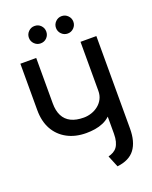

<svg xmlns="http://www.w3.org/2000/svg" viewBox="-161 -957 840 1059"><g transform="rotate(-20 259.0 -427.0)"><path d="M175 -869Q154 -869 139 -854Q124 -839 124 -818Q124 -797 139 -782Q154 -767 175 -767Q197 -767 211.5 -782Q226 -797 226 -818Q226 -839 211.5 -854Q197 -869 175 -869ZM334 -869Q313 -869 298 -854Q283 -839 283 -818Q283 -797 298 -782Q313 -767 334 -767Q355 -767 370 -782Q385 -797 385 -818Q385 -839 370 -854Q355 -869 334 -869ZM477 -157V-700H384V-412Q384 -386 373.5 -365.5Q363 -345 345 -330.5Q327 -316 304.5 -308.5Q282 -301 259 -301Q214 -301 184 -316Q154 -331 139 -360.5Q124 -390 124 -433V-700H31V-428Q31 -362 57 -315Q83 -268 131 -242Q179 -216 243 -216Q269 -216 294.5 -220Q320 -224 343 -234Q366 -244 384 -261V-161Q384 -135 379 -116Q374 -97 365 -84.5Q356 -72 342.5 -64.5Q329 -57 313 -53L341 15Q412 7 444.5 -36.5Q477 -80 477 -157Z"/></g></svg>

Font: Advent Pro SemiBold
Style: Regular
Weight: 600
Designer: VivaRado, Andreas Kalpakidis
Foundry: VivaRado, Andreas Kalpakidis
Version: Version 3.000